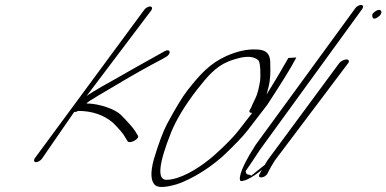

<svg xmlns="http://www.w3.org/2000/svg" viewBox="-20 -714 1554 772"><path d="M558.8 -673 119.4 -77C114.5 -69 117 -62 125 -62C133 -62 144.5 -69 149.4 -77L278.4 -264H283.2C285.6 -264 288.6 -265 294 -268C350.4 -268 397.3 -252 434.8 -220C459.6 -195 476 -176 482.7 -163L493.1 -146C501.6 -134 543.2 -156 534.3 -169L523.9 -186C515.4 -200 496 -222 465.1 -253C443.9 -274 380.1 -298 327.3 -298C333.8 -307 422.2 -357 431.7 -363C506.3 -408 574 -446 633.3 -477L647.2 -485C670.6 -498 665 -521 641.6 -508L627.6 -500C618.2 -495 604.2 -487 586.3 -477C557.4 -461 486.4 -421 455.4 -403C428.5 -388 353.9 -347 328.2 -328L588.8 -673C593.8 -681 591.2 -688 583.2 -688C575.2 -688 563.8 -681 558.8 -673Z M1139.5 -481C1119.2 -446 1096 -405 1067.9 -360C1061.5 -349 1055 -340 1052.1 -334C1053.5 -339 1055.5 -349 1059.4 -363C1068.1 -397 1067.4 -426 1066.7 -455C1068.4 -495 1052.2 -515 1010.4 -515C976.8 -517 936 -509 890.6 -489C824.9 -459 786.2 -418 731.7 -348C710.9 -321 684.9 -277 652.4 -217C637.1 -188 618.4 -140 598.4 -73C583.8 -19 586.1 15 604.2 31C617.3 41 645.8 40 690.2 27C706.6 22 733.1 11 767.1 -8C801.2 -27 837.5 -52 875 -85C920.8 -128 954.7 -163 974.9 -189L1054.9 -293C1111.7 -380 1150.3 -442 1168.5 -477L1171.5 -483ZM994.1 -260 938.9 -189C908.1 -149 837.2 -84 818.8 -71C772.9 -34 702 9 649 9C611 9 617.6 -55 668.1 -182C687.8 -230 720.8 -287 771.8 -353C815.1 -408 846.6 -445 896.2 -466C918.3 -475 926.1 -476 946.5 -482C981.8 -489 1004.6 -485 1019.2 -471C1028.2 -462 1028.2 -401 1025.3 -386C1021.9 -368 1018.5 -342 1005.6 -316C996.7 -299 992.6 -288 989.7 -281L983.8 -271C980.8 -264 983.3 -260 994.1 -260Z M1025.4 -112 1437.2 -679C1442.7 -688 1439.6 -694 1431.6 -694C1423.6 -694 1412.7 -688 1407.2 -679L1008.2 -132C933.1 -16 941.3 14 949.3 14C975.3 14 1022.6 -17 1095.2 -85L1098.2 -94L988.2 -6C992.6 -11 979.1 -12 978.1 -12C971.1 -12 966.1 -22 969 -28C979.4 -43 1007.6 -84 1025.4 -112Z M1343.9 -460 1056 -70C1050.6 -61 1045.2 -52 1039.7 -43L1023 -13C1013.6 6 1046.6 2 1055.9 -17L1060.8 -27C1065.8 -37 1073.7 -51 1086 -70L1379.9 -460C1385.8 -468 1382.7 -475 1373.1 -475C1363.5 -475 1349.8 -468 1343.9 -460ZM1491.6 -670C1480.1 -663 1474.7 -656 1477.2 -649C1477.8 -638 1484.8 -636 1497.8 -644C1523.1 -659 1515.5 -684 1491.6 -670Z"/></svg>

Font: MewTooHand
Style: UltimateItaWide
Weight: 400
Designer: Mew Too, Robert Jablonski
Version: Version 0.77